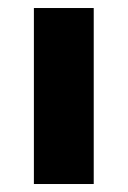

<svg xmlns="http://www.w3.org/2000/svg" viewBox="-20 -461 320 481"><path d="M214.8 0H64.9V-440.9H214.8Z"/></svg>

Font: Glacial Indifference
Style: Bold
Weight: 700
Version: Version 1.001